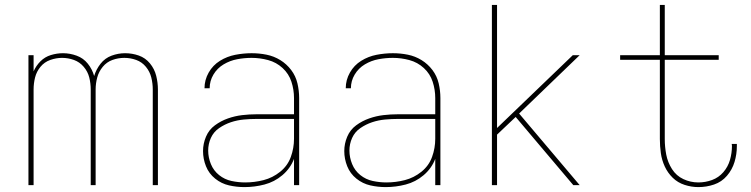

<svg xmlns="http://www.w3.org/2000/svg" viewBox="-20 -755 3064 783"><path d="M96 0H117V-390Q117 -415 123 -439Q129 -463 145 -482.5Q161 -502 185 -510.5Q209 -519 233 -519Q258 -519 281.5 -510.5Q305 -502 321.5 -482.5Q338 -463 344 -439Q350 -415 350 -390V0H370V-390Q370 -415 376.5 -439Q383 -463 399 -482.5Q415 -502 438.5 -510.5Q462 -519 487 -519Q512 -519 535.5 -510.5Q559 -502 575 -482.5Q591 -463 597 -439Q603 -415 603 -390V0H624V-390Q624 -418 617 -446Q610 -474 591.5 -496.5Q573 -519 546 -528.5Q519 -538 490 -538Q462 -538 435 -528Q408 -518 390 -495Q372 -472 364 -445Q356 -473 338 -495.5Q320 -518 292.5 -528Q265 -538 237 -538Q212 -538 187.5 -530.5Q163 -523 145 -505Q127 -487 117 -464Q117 -464 117 -464Q117 -464 117 -464V-530H96Z M977 8Q1018 8 1058.5 -2.5Q1099 -13 1131.5 -40.5Q1164 -68 1179 -107V0H1200V-355Q1200 -385 1193 -415Q1186 -445 1167.5 -469.5Q1149 -494 1123 -510Q1097 -526 1067 -532Q1037 -538 1006 -538Q973 -538 939.5 -531.5Q906 -525 877 -507Q848 -489 831 -459Q814 -429 814 -395H835Q835 -425 850.5 -451Q866 -477 892 -492.5Q918 -508 947.5 -513.5Q977 -519 1006 -519Q1040 -519 1073.5 -510Q1107 -501 1132.5 -477.5Q1158 -454 1168.5 -421.5Q1179 -389 1179 -355V-289H1027Q997 -289 967.5 -285.5Q938 -282 909.5 -272Q881 -262 856.5 -244Q832 -226 820 -197.5Q808 -169 808 -139Q808 -107 820 -77Q832 -47 857.5 -26.5Q883 -6 914 1Q945 8 977 8ZM980 -11Q952 -11 924 -17Q896 -23 873.5 -41Q851 -59 840 -86Q829 -113 829 -141Q829 -168 840 -192.5Q851 -217 873.5 -232.5Q896 -248 921.5 -256.5Q947 -265 974 -267.5Q1001 -270 1027 -270H1179V-189Q1179 -151 1166 -115Q1153 -79 1122.5 -54.5Q1092 -30 1055 -20.5Q1018 -11 980 -11Z M1553 8Q1594 8 1634.5 -2.5Q1675 -13 1707.5 -40.5Q1740 -68 1755 -107V0H1776V-355Q1776 -385 1769 -415Q1762 -445 1743.5 -469.5Q1725 -494 1699 -510Q1673 -526 1643 -532Q1613 -538 1582 -538Q1549 -538 1515.5 -531.5Q1482 -525 1453 -507Q1424 -489 1407 -459Q1390 -429 1390 -395H1411Q1411 -425 1426.5 -451Q1442 -477 1468 -492.5Q1494 -508 1523.5 -513.5Q1553 -519 1582 -519Q1616 -519 1649.5 -510Q1683 -501 1708.5 -477.5Q1734 -454 1744.5 -421.5Q1755 -389 1755 -355V-289H1603Q1573 -289 1543.5 -285.5Q1514 -282 1485.5 -272Q1457 -262 1432.5 -244Q1408 -226 1396 -197.5Q1384 -169 1384 -139Q1384 -107 1396 -77Q1408 -47 1433.5 -26.5Q1459 -6 1490 1Q1521 8 1553 8ZM1556 -11Q1528 -11 1500 -17Q1472 -23 1449.5 -41Q1427 -59 1416 -86Q1405 -113 1405 -141Q1405 -168 1416 -192.5Q1427 -217 1449.5 -232.5Q1472 -248 1497.5 -256.5Q1523 -265 1550 -267.5Q1577 -270 1603 -270H1755V-189Q1755 -151 1742 -115Q1729 -79 1698.5 -54.5Q1668 -30 1631 -20.5Q1594 -11 1556 -11Z M1986 0H2007V-206L2083 -278L2159 -188L2318 0H2344L2097 -292L2344 -530H2316L2007 -233V-735H1986Z M2828 8Q2861 8 2892 -2.5Q2923 -13 2944.5 -38Q2966 -63 2975.5 -94.5Q2985 -126 2985 -159Q2985 -163 2985 -168H2964Q2965 -164 2965 -160Q2965 -131 2957 -103Q2949 -75 2930 -53Q2911 -31 2884 -21Q2857 -11 2828 -11Q2796 -11 2767 -24.5Q2738 -38 2720.5 -65.5Q2703 -93 2697 -124.5Q2691 -156 2691 -188V-511H2911V-530H2691V-735H2671V-530H2509V-511H2671V-188Q2671 -159 2675 -130.5Q2679 -102 2691 -76Q2703 -50 2723.5 -30Q2744 -10 2772 -1Q2800 8 2828 8Z"/></svg>

Font: Iosevka Sparkle Thin
Style: Regular
Weight: 100
Designer: Belleve Invis
Foundry: Belleve Invis
Version: Version 4.5.0; ttfautohint (v1.8.3)